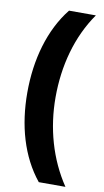

<svg xmlns="http://www.w3.org/2000/svg" viewBox="-98 -776 531 979"><g transform="rotate(10 168.0 -286.0)"><path d="M40 -282C40 -113 83 42 177 158H315C229 30 186 -124 186 -283C186 -446 227 -603 316 -730H177C84 -613 40 -453 40 -282Z"/></g></svg>

Font: Noto Sans Lao Looped SemiCondensed ExtraBold
Style: Regular
Weight: 800
Width: 4
Designer: Mark Frömberg, Ben Mitchell
Foundry: The Fontpad Ltd
Version: Version 1.002